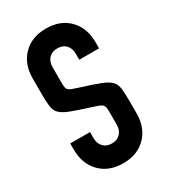

<svg xmlns="http://www.w3.org/2000/svg" viewBox="-191 -858 851 966"><g transform="rotate(-30 234.0 -375.0)"><path d="M235 16Q152 16 102.2 -35Q52.5 -86 52.5 -169V-204H167.5V-169Q167.5 -137.5 185.5 -118.2Q203.5 -99 235 -99Q266.5 -99 284.5 -118.2Q302.5 -137.5 302.5 -169V-239Q302.5 -257 301 -267.2Q299.5 -277.5 293.8 -284Q288 -290.5 274.2 -295.8Q260.5 -301 235 -309Q166.5 -330.5 129 -345Q91.5 -359.5 75.2 -376.5Q59 -393.5 55.8 -420.8Q52.5 -448 52.5 -494V-581Q52.5 -664.5 102.2 -715.2Q152 -766 235 -766Q318.5 -766 368 -715.2Q417.5 -664.5 417.5 -581V-546H302.5V-581Q302.5 -612.5 284.5 -631.8Q266.5 -651 235 -651Q203.5 -651 185.5 -631.8Q167.5 -612.5 167.5 -581V-494Q167.5 -476 168.8 -465.8Q170 -455.5 175.8 -449.2Q181.5 -443 195.5 -437.5Q209.5 -432 235 -424Q303.5 -403 341 -388.2Q378.5 -373.5 394.8 -356.5Q411 -339.5 414.2 -312.5Q417.5 -285.5 417.5 -239V-169Q417.5 -86 368 -35Q318.5 16 235 16Z"/></g></svg>

Font: Mohave Light SemiBold
Style: Regular
Weight: 600
Version: Version 2.003